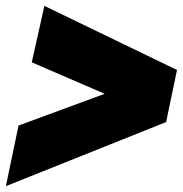

<svg xmlns="http://www.w3.org/2000/svg" viewBox="-55 -642 622 653"><path d="M-35 -9 8 -215 301 -323 53 -430 96 -622 547 -404 510 -227Z"/></svg>

Font: Kanit ExtraBold
Style: Italic
Weight: 800
Italic angle: -12°
Designer: Katatrad Team
Foundry: CadsonDemak
Version: Version 2.000; ttfautohint (v1.8.3)